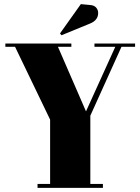

<svg xmlns="http://www.w3.org/2000/svg" viewBox="-20 -911 681 931"><path d="M397 -371 539 -684H438V-700H635V-684H569L418 -350V-19H479V0H162V-19H223V-331L53 -684H6V-700H326V-684H261ZM414 -887Q436 -886 446 -874.5Q456 -863 456 -848Q456 -813 417 -797L278 -740L271 -749L372 -891Z"/></svg>

Font: SVN-Abril Fatface
Style: Regular
Weight: 400
Designer: Veronika Burian, Jos? Scaglione
Foundry: TypeTogether
Version: Version 1.001